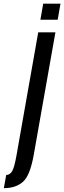

<svg xmlns="http://www.w3.org/2000/svg" viewBox="-126 -772 342 1022"><path d="M-105.5 229.5 -93 159.5Q-74.5 159.5 -62.2 140.5Q-50 121.5 -38.5 57L77.5 -600H169L54 50Q34.5 162 -3.8 195.8Q-42 229.5 -105.5 229.5ZM104 -752.5H196L181 -667H89Z"/></svg>

Font: Anybody UltraCondensed Medium
Style: Italic
Weight: 500
Width: 1
Italic angle: -10°
Designer: Tyler Finck
Foundry: Etcetera Type Company
Version: Version 1.010; ttfautohint (v1.8.3) -l 8 -r 50 -G 200 -x 14 